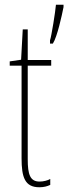

<svg xmlns="http://www.w3.org/2000/svg" viewBox="-20 -780 288 810"><path d="M248 -750V-760H216C214 -733 197 -626 191 -610V-596H203C222 -626 241 -715 248 -750ZM147 -14C107 -14 97 -44 97 -108V-503H196V-527H97V-656H76L69 -528L21 -521V-503H71V-112C71 -32 85 10 146 10C165 10 179 6 192 0V-25C182 -19 164 -14 147 -14Z"/></svg>

Font: Noto Sans Khmer UI ExtraCondensed Thin
Style: Regular
Weight: 100
Width: 2
Designer: Danh Hong and the Monotype Design Team
Foundry: Monotype Imaging Inc.
Version: Version 2.002